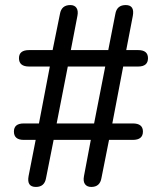

<svg xmlns="http://www.w3.org/2000/svg" viewBox="-20 -732 640 759"><path d="M204 -244H352L396 -469H248ZM122 7Q85 7 93 -36L121 -179H74Q35 -179 35 -212Q35 -244 74 -244H134L177 -469H95Q55 -469 55 -502Q55 -534 95 -534H188L217 -677Q223 -712 258 -712Q275 -712 282.5 -700.5Q290 -689 286 -669L260 -534H408L436 -677Q442 -712 477 -712Q513 -712 505 -669L479 -534H526Q565 -534 565 -502Q565 -469 526 -469H467L424 -244H505Q545 -244 545 -212Q545 -179 505 -179H411L381 -28Q375 7 341 7Q324 7 316 -4Q308 -15 312 -36L339 -179H192L162 -28Q156 7 122 7Z"/></svg>

Font: Chiron GoRound TC
Style: Regular
Weight: 400
Designer: Ryoko NISHIZUKA 西塚涼子 (kana, bopomofo & ideographs); Paul D. Hunt (Latin, Greek & Cyrillic); Sandoll Communications 산돌커뮤니
Foundry: Adobe
Version: Version 1.000;hotconv 1.1.1;makeotfexe 2.6.0